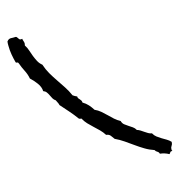

<svg xmlns="http://www.w3.org/2000/svg" viewBox="-126 -954 1053 1115"><g transform="rotate(-15 400.5 -396.5)"><path d="M786.1 -17.6Q786.1 -4.9 779.8 3.9Q773.4 12.7 773.4 23.4Q773.4 30.3 776.4 34.2H772.5Q764.6 34.2 762.2 39.6Q759.8 44.9 754.9 47.9Q730.5 34.2 702.1 31.2Q699.2 20.5 690.4 16.1Q681.6 11.7 677.7 2.9Q648.4 -6.8 622.6 -22.5Q596.7 -38.1 572.3 -55.7Q547.9 -73.2 522.9 -90.3Q498 -107.4 470.7 -120.1Q461.9 -131.8 454.1 -142.6Q446.3 -153.3 428.7 -155.3Q417 -173.8 401.9 -189Q386.7 -204.1 370.6 -218.8Q354.5 -233.4 339.8 -249Q325.2 -264.6 314.5 -284.2H310.5Q307.6 -284.2 304.7 -285.2L299.8 -288.1Q279.3 -316.4 256.8 -341.8L211.9 -392.6Q210 -402.3 205.6 -409.7Q201.2 -417 198.2 -424.8Q188.5 -430.7 182.6 -440.9Q176.8 -451.2 171.9 -461.9Q167 -472.7 160.2 -481.9Q153.3 -491.2 141.6 -495.1Q140.6 -520.5 122.6 -544.9Q104.5 -569.3 85.9 -585.9Q81.1 -612.3 68.4 -636.7Q55.7 -661.1 46.9 -686.5Q43.9 -695.3 39.6 -694.3Q35.2 -693.4 30.3 -698.2Q23.4 -723.6 19 -749.5Q14.6 -775.4 14.6 -802.7V-814.5Q14.6 -821.3 15.6 -827.1Q21.5 -835 27.3 -837.9Q33.2 -840.8 39.6 -840.8Q45.9 -840.8 53.2 -840.3Q60.5 -839.8 68.4 -840.8Q73.2 -839.8 75.7 -836.4Q78.1 -833 80.6 -829.1Q83 -825.2 85.9 -822.3Q88.9 -819.3 94.7 -819.3Q96.7 -819.3 98.6 -819.8Q100.6 -820.3 102.5 -820.3Q103.5 -812.5 106.4 -805.2Q109.4 -797.9 109.4 -790Q109.4 -786.1 107.4 -778.3Q118.2 -762.7 124 -744.1L136.7 -708Q143.6 -690.4 152.3 -673.8Q161.1 -657.2 176.8 -644.5Q186.5 -614.3 202.1 -587.4Q217.8 -560.5 235.4 -534.7Q252.9 -508.8 270 -482.9Q287.1 -457 299.8 -427.7Q310.5 -419.9 324.2 -414.1Q324.2 -406.2 327.6 -401.9Q331.1 -397.5 335 -393.6Q338.9 -389.6 341.8 -384.8Q344.7 -379.9 344.7 -372.1Q363.3 -361.3 377 -346.2Q390.6 -331.1 401.4 -313.5Q420.9 -304.7 436.5 -291.5Q452.1 -278.3 466.8 -263.7Q481.4 -249 497.1 -234.9Q512.7 -220.7 531.2 -210.9Q535.2 -196.3 545.4 -188Q555.7 -179.7 567.4 -172.4Q579.1 -165 590.3 -157.2Q601.6 -149.4 608.4 -136.7Q619.1 -133.8 628.9 -127.4Q638.7 -121.1 647.9 -114.7Q657.2 -108.4 667 -102.5Q676.8 -96.7 688.5 -94.7Q696.3 -80.1 708.5 -70.8Q720.7 -61.5 734.4 -53.2Q748 -44.9 761.7 -37.1Q775.4 -29.3 786.1 -17.6Z"/></g></svg>

Font: Rock Salt
Style: Regular
Weight: 400
Version: Version 1.001